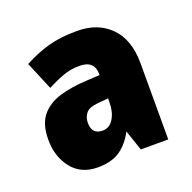

<svg xmlns="http://www.w3.org/2000/svg" viewBox="-77 -799 518 519"><g transform="rotate(-20 181.5 -539.0)"><path d="M194 -722Q254 -722 290 -685.5Q326 -649 326 -581V-362H247L227 -421Q211 -390 186.5 -373Q162 -356 122 -356Q74 -356 47.5 -389.5Q21 -423 21 -472Q21 -516 40.5 -540Q60 -564 94.5 -574.5Q129 -585 175 -587L211 -589V-592Q211 -631 168 -631Q143 -631 121 -623Q99 -615 74 -602L40 -683Q75 -702 110.5 -712Q146 -722 194 -722ZM179 -519Q156 -517 146.5 -506Q137 -495 137 -478Q137 -445 168 -445Q188 -445 199.5 -464Q211 -483 211 -511V-522Z"/></g></svg>

Font: Noto Sans Gurmukhi UI Condensed Black
Style: Regular
Weight: 900
Width: 3
Designer: Jelle Bosma - Monotype Design Team
Foundry: Monotype Imaging Inc.
Version: Version 2.004; ttfautohint (v1.8.4.7-5d5b)